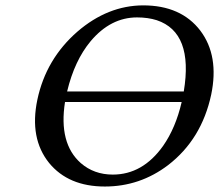

<svg xmlns="http://www.w3.org/2000/svg" viewBox="-20 -678 808 708"><path d="M758.8 -329.1Q723.6 -164.6 600.1 -69.3Q496.1 9.8 366.7 9.8Q232.4 9.8 161.1 -77.1Q87.9 -168 117.7 -310.1Q149.4 -460.4 265.6 -561.5Q377.4 -657.7 507.8 -658.2Q647.5 -658.2 718.8 -564.9Q788.6 -472.2 758.8 -329.1ZM657.7 -340.8Q693.8 -558.1 558.1 -603.5Q525.4 -613.8 485.4 -613.8Q388.2 -613.8 314.5 -526.4Q254.9 -455.1 227.5 -340.8ZM649.9 -301.8H219.7Q195.8 -149.4 277.8 -76.7Q326.7 -34.2 396 -34.2Q506.3 -34.2 581.5 -140.1Q627.9 -206.5 649.9 -301.8Z"/></svg>

Font: Linux Biolinum Slanted O
Style: Slanted
Weight: 400
Designer: Philipp H. Poll
Foundry: Philipp H. Poll
Version: Version 1.0.4